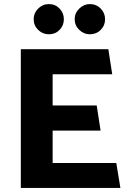

<svg xmlns="http://www.w3.org/2000/svg" viewBox="-20 -921 630 941"><path d="M570 0 550 -122H238V-281H473L454 -404H238V-557H530L511 -680H82V0ZM220 -753Q251 -753 272 -774.5Q293 -796 293 -827Q293 -857 272 -879Q251 -901 220 -901Q189 -901 167 -879Q145 -857 145 -827Q145 -796 167 -774.5Q189 -753 220 -753ZM420 -753Q452 -753 473.5 -774.5Q495 -796 495 -827Q495 -857 473.5 -879Q452 -901 420 -901Q391 -901 368.5 -879Q346 -857 346 -827Q346 -796 368.5 -774.5Q391 -753 420 -753Z"/></svg>

Font: Catamaran ExtraBold
Style: Regular
Weight: 800
Designer: Pria Ravichandran
Version: Version 2.000